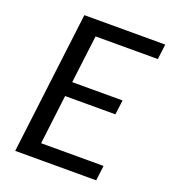

<svg xmlns="http://www.w3.org/2000/svg" viewBox="-132 -813 808 910"><g transform="rotate(20 272.5 -358.0)"><path d="M535.5 -640H221.5L191.5 -398.5H445.5L436 -325H182.5L152 -76H467L457.5 0H49L137 -716.5H545Z"/></g></svg>

Font: Lato
Style: Italic
Weight: 400
Italic angle: -7°
Designer: Lukasz Dziedzic
Foundry: tyPoland Lukasz Dziedzic
Version: Version 2.007; 2014-02-27